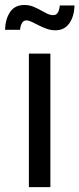

<svg xmlns="http://www.w3.org/2000/svg" viewBox="-41 -765 324 785"><path d="M77.1 0V-545.9H165V0ZM185.5 -641.1Q167.5 -641.1 150.1 -647.2Q132.8 -653.3 117.4 -661.4Q102.1 -669.4 89.1 -675.5Q76.2 -681.6 66.9 -681.6Q54.2 -681.6 48.1 -669.4Q42 -657.2 41 -643.1H-20.5Q-19 -687 0.2 -715.8Q19.5 -744.6 58.6 -744.6Q77.6 -744.6 93.8 -738.3Q109.9 -731.9 124 -723.9Q138.2 -715.8 151.1 -709.5Q164.1 -703.1 176.3 -703.1Q188.5 -703.1 194.8 -712.4Q201.2 -721.7 203.6 -742.7H263.7Q262.2 -696.8 241.9 -668.9Q221.7 -641.1 185.5 -641.1Z"/></svg>

Font: Atlassian Sans
Style: Regular
Weight: 400
Designer: Rasmus Andersson
Foundry: Modifications by Atlassian Pty Ltd, manufactured by rsms
Version: Version 4.001;git-9221beed3